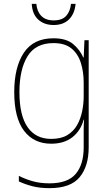

<svg xmlns="http://www.w3.org/2000/svg" viewBox="-20 -788 564 998"><path d="M258 -589Q324 -589 359.5 -559.5Q395 -530 413 -489H415L419 -579H441V-22Q441 76 394 133Q347 190 237 190Q187 190 148.5 180Q110 170 78 155V126Q111 143 150 154Q189 165 237 165Q332 165 373.5 116Q415 67 415 -22V-66Q415 -93 415 -114.5Q415 -136 417 -166H415Q399 -108 356 -74.5Q313 -41 246 -41Q156 -41 105 -108Q54 -175 54 -309Q54 -439 104 -514Q154 -589 258 -589ZM258 -564Q165 -564 123 -495.5Q81 -427 81 -309Q81 -188 123.5 -127Q166 -66 246 -66Q297 -66 329.5 -85.5Q362 -105 380.5 -137.5Q399 -170 407 -209.5Q415 -249 415 -288V-358Q415 -415 400 -462Q385 -509 351 -536.5Q317 -564 258 -564ZM373 -768Q368 -716 338.5 -687Q309 -658 259 -658Q210 -658 179 -686Q148 -714 145 -768H169Q172 -729 194.5 -705.5Q217 -682 259 -682Q303 -682 324 -705.5Q345 -729 349 -768Z"/></svg>

Font: Noto Sans Tamil UI SemiCondensed Thin
Style: Regular
Weight: 100
Width: 4
Designer: Jelle Bosma - Monotype Design Team
Foundry: Monotype Imaging Inc.
Version: Version 2.004; ttfautohint (v1.8.4.7-5d5b)